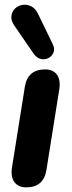

<svg xmlns="http://www.w3.org/2000/svg" viewBox="-20 -798 308 827"><path d="M93 9Q58 9 41.5 -14.5Q25 -38 32 -79L87 -424Q99 -499 174 -499Q209 -499 225.5 -476Q242 -453 235 -411L180 -66Q168 9 93 9ZM124 -568 43 -686Q27 -708 29 -728Q31 -748 44.5 -761Q58 -774 77 -777Q96 -780 115 -770.5Q134 -761 146 -734L207 -608Q217 -588 210.5 -572Q204 -556 189 -548Q174 -540 156 -544Q138 -548 124 -568Z"/></svg>

Font: Nunito ExtraBold
Style: Italic
Weight: 800
Italic angle: -9°
Designer: Vernon Adams
Foundry: Vernon Adams
Version: Version 3.601; ttfautohint (v1.8.2.53-6de2)